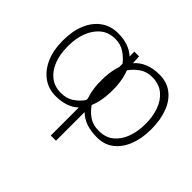

<svg xmlns="http://www.w3.org/2000/svg" viewBox="-165 -760 1186 1186"><g transform="rotate(45 428.0 -167.5)"><path d="M403.4 203.1V-41.9Q348.7 9.9 252.8 9.9Q188.6 9.9 141 -25.2Q93.4 -60.4 67.3 -121.1Q41.2 -181.8 41.2 -258.5V-268.5Q41.2 -348.7 66.8 -409.4Q92.3 -470.2 139.6 -504.3Q186.8 -538.4 251.4 -538.4Q346.9 -538.4 402.7 -486.2L402 -528.4H443.2L446.4 -471.9Q504.6 -538.4 612.2 -538.4Q677.6 -538.4 722.8 -503.7Q768.1 -469.1 791.5 -407.7Q815 -346.2 815.3 -265.6V-258.5Q815 -181.5 791 -120.7Q767 -60 722.1 -25Q677.2 9.9 613.6 9.9Q560.7 9.9 519.4 -3.9Q478 -17.8 448.9 -47.2V203.1ZM88.1 -268.5V-258.5Q87.7 -192.1 108.1 -139.6Q128.6 -87 167.4 -56.8Q206.3 -26.6 261.4 -27Q308.9 -26.6 343.9 -49.2Q378.9 -71.7 403.4 -106.9V-122.2Q387.8 -165.8 383.5 -224.4V-289.8Q387.4 -349.4 403.4 -395.2V-423.7Q380 -454.9 345 -478.2Q310 -501.4 264.2 -501.4Q204.9 -501.4 165.7 -467.9Q126.4 -434.3 107.1 -381Q87.7 -327.8 88.1 -268.5ZM767 -258.5V-265.6Q767 -326 748.4 -378.4Q729.8 -430.8 690.9 -463.2Q652 -495.7 590.9 -495.7Q543.7 -495.7 508.9 -471.6Q474.1 -447.4 451 -414.1Q472.3 -362.2 475.9 -289.8V-242.9Q472.3 -163.4 448.9 -109Q472.3 -74.2 506.9 -50.4Q541.5 -26.6 592.3 -27Q651.3 -26.6 690 -58.6Q728.7 -90.6 747.9 -143.5Q767 -196.4 767 -258.5Z"/></g></svg>

Font: Inter Thin BETA
Style: Regular
Weight: 100
Designer: Rasmus Andersson
Foundry: rsms
Version: Version 3.011;git-f93a4a705